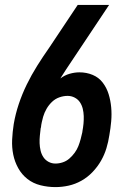

<svg xmlns="http://www.w3.org/2000/svg" viewBox="-20 -755 540 783"><path d="M206 8Q175 8 145 0.5Q115 -7 92 -25Q69 -43 54.5 -69Q40 -95 34 -124.5Q28 -154 29.5 -185.5Q31 -217 36 -249Q43 -290 56.5 -330.5Q70 -371 89 -410Q108 -449 131.5 -486.5Q155 -524 181 -561L297 -735H425L273 -507Q261 -489 249 -471Q237 -453 226 -435Q243 -448 263.5 -454Q284 -460 304 -460Q333 -460 358 -449.5Q383 -439 399 -418Q415 -397 423 -371Q431 -345 433.5 -317Q436 -289 433.5 -260.5Q431 -232 426 -204Q422 -177 414 -150.5Q406 -124 392 -99.5Q378 -75 357.5 -53.5Q337 -32 312 -18Q287 -4 260 2Q233 8 206 8ZM206 -88Q221 -88 236 -93Q251 -98 263 -108.5Q275 -119 284.5 -132Q294 -145 299.5 -159Q305 -173 309 -188Q313 -203 316 -217V-219Q319 -235 320.5 -250.5Q322 -266 321.5 -281.5Q321 -297 317.5 -311.5Q314 -326 306 -338Q298 -350 284.5 -357Q271 -364 256 -364Q239 -364 222 -358Q205 -352 192 -339.5Q179 -327 170 -311.5Q161 -296 156 -279Q153 -268 150.5 -257Q148 -246 147 -235L146 -233Q144 -217 142.5 -201.5Q141 -186 141.5 -171Q142 -156 145.5 -141Q149 -126 157 -114Q165 -102 178 -95Q191 -88 206 -88Z"/></svg>

Font: Iosevka
Style: Bold Italic
Weight: 700
Italic angle: -9°
Monospace: yes
Designer: Belleve Invis
Foundry: Belleve Invis
Version: Version 32.5.0; ttfautohint (v1.8.4)